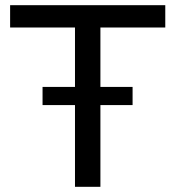

<svg xmlns="http://www.w3.org/2000/svg" viewBox="-20 -720 675 740"><path d="M269 -385V-614H19V-700H617V-614H367V-385H491V-315H367V0H269V-315H144V-385Z"/></svg>

Font: MedMera Sans Display
Style: Regular
Weight: 500
Designer: Kasper Nordkvist
Foundry: UNCUT.wtf
Version: Version 1.300